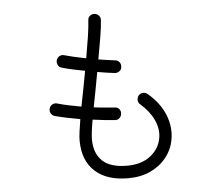

<svg xmlns="http://www.w3.org/2000/svg" viewBox="-56 -863 1112 962"><g transform="rotate(-5 500.0 -381.5)"><path d="M551 36Q442 36 383 -19Q324 -74 324 -174Q324 -190 327.5 -217.5Q331 -245 337 -280Q302 -286 269 -293Q236 -300 210 -307Q197 -311 191 -322.5Q185 -334 189 -347Q193 -360 204.5 -366Q216 -372 229 -368Q252 -361 283 -354.5Q314 -348 348 -342Q356 -383 365 -428.5Q374 -474 382 -519Q350 -525 320 -531.5Q290 -538 267 -545Q254 -548 248 -559.5Q242 -571 245 -584Q249 -597 260.5 -603.5Q272 -610 284 -606Q305 -600 333.5 -593.5Q362 -587 393 -581Q403 -637 410.5 -686Q418 -735 420 -769Q420 -783 430 -791.5Q440 -800 453 -799Q466 -798 475 -788.5Q484 -779 483 -766Q481 -732 472.5 -680.5Q464 -629 453 -570Q478 -566 499.5 -563Q521 -560 537 -558Q550 -557 558 -546.5Q566 -536 564 -522Q563 -509 552.5 -501.5Q542 -494 529 -495Q510 -497 488 -500.5Q466 -504 442 -508Q434 -463 425.5 -418.5Q417 -374 409 -333Q437 -329 464 -327Q491 -325 513 -323Q527 -323 535.5 -313.5Q544 -304 543 -290Q542 -277 533 -268Q524 -259 510 -260Q484 -262 455.5 -265Q427 -268 398 -272Q392 -239 389 -213.5Q386 -188 386 -174Q386 -104 426 -65.5Q466 -27 551 -27Q623 -27 668.5 -62.5Q714 -98 723 -153Q730 -197 709 -242.5Q688 -288 642 -328Q632 -336 631.5 -349.5Q631 -363 639 -373Q648 -383 661 -383.5Q674 -384 684 -376Q745 -324 769.5 -262Q794 -200 783 -138Q774 -88 742.5 -48.5Q711 -9 662.5 13.5Q614 36 551 36Z"/></g></svg>

Font: Zen Maru Gothic
Style: Regular
Weight: 400
Designer: Yoshimichi Ohira
Foundry: Positype
Version: Version 1.002